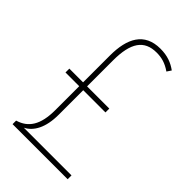

<svg xmlns="http://www.w3.org/2000/svg" viewBox="-220 -868 880 880"><g transform="rotate(45 220.5 -428.0)"><path d="M276 -790C172 -790 134 -715 134 -604V-430H45V-405H134V-250C134 -154 102 -107 41 -89V-66H398V-91H89C131 -112 160 -162 160 -246V-405H304V-430H160V-598C160 -713 196 -765 276 -765C308 -765 336 -758 369 -735L383 -756C354 -777 322 -790 276 -790Z"/></g></svg>

Font: Noto Sans Malayalam UI Condensed Thin
Style: Regular
Weight: 100
Width: 3
Designer: Jelle Bosma - Monotype Design Team
Foundry: Monotype Imaging Inc.
Version: Version 2.104